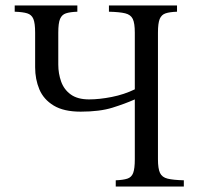

<svg xmlns="http://www.w3.org/2000/svg" viewBox="-20 -685 755 705"><path d="M276 -275Q214 -275 177 -297.5Q140 -320 124.5 -357Q109 -394 109 -438V-565Q109 -600 102.5 -615.5Q96 -631 80 -636Q64 -641 34 -642V-665H264V-642Q237 -641 222 -636Q207 -631 200.5 -615.5Q194 -600 194 -565V-448Q194 -415 204.5 -385.5Q215 -356 240 -338Q265 -320 307 -320Q345 -320 390.5 -329Q436 -338 475 -357V-565Q475 -600 467.5 -615.5Q460 -631 440 -636Q420 -641 380 -642V-665H630V-642Q603 -641 588 -636Q573 -631 566.5 -615.5Q560 -600 560 -565V-100Q560 -66 567.5 -50Q575 -34 595.5 -29Q616 -24 655 -23V0H405V-23Q432 -24 447.5 -29Q463 -34 469 -50Q475 -66 475 -100V-320Q439 -304 392.5 -289.5Q346 -275 276 -275Z"/></svg>

Font: Bona Nova SC
Style: Regular
Weight: 400
Designer: Mateusz Machalski
Foundry: Capitalics
Version: Version 4.001; ttfautohint (v1.8.4.7-5d5b)